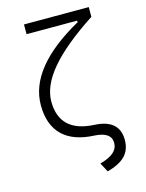

<svg xmlns="http://www.w3.org/2000/svg" viewBox="-140 -816 865 1135"><g transform="rotate(-15 293.0 -248.5)"><path d="M374.5 234.4 344.7 178.7Q402.3 162.6 428.7 138.9Q455.1 115.2 455.1 81.1Q455.1 15.6 354 9.8Q226.1 4.4 159.9 -60.1Q93.8 -124.5 93.8 -245.1Q93.8 -475.1 430.7 -663.1V-672.9H121.1V-732.4H517.6V-672.9Q335.4 -553.7 247.3 -450Q159.2 -346.2 159.2 -250Q159.2 -61.5 370.6 -51.3Q520.5 -43.9 520.5 81.1Q520.5 140.1 485.4 177.2Q450.2 214.4 374.5 234.4Z"/></g></svg>

Font: CaskaydiaMono NF Light
Style: Regular
Weight: 300
Designer: Aaron Bell
Foundry: Saja Typeworks
Version: Version 2111.001; ttfautohint (v1.8.4);Nerd Fonts 3.1.1